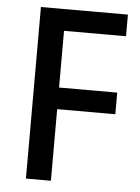

<svg xmlns="http://www.w3.org/2000/svg" viewBox="-52 -755 581 796"><g transform="rotate(5 238.5 -357.0)"><path d="M190 0H86V-714H448V-624H190V-388H432V-298H190Z"/></g></svg>

Font: Noto Sans Thai SemCond Med
Style: Regular
Weight: 500
Width: 4
Designer: Monotype Design Team
Foundry: Monotype Imaging Inc.
Version: Version 2.002; ttfautohint (v1.8.4.7-5d5b)